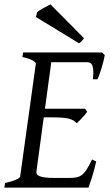

<svg xmlns="http://www.w3.org/2000/svg" viewBox="-20 -854 502 874"><path d="M418 -119.1Q408.2 -76.7 398.2 -45.4Q388.2 -14.2 382.8 0H0L2.9 -21Q33.7 -27.8 52.2 -35.9Q70.8 -43.9 71.8 -50.8L143.1 -564Q144 -569.8 128.9 -578.6Q113.8 -587.4 82 -594.2L85 -615.2H444.8L457 -603Q454.6 -590.3 450.9 -575.2Q447.3 -560.1 442.6 -544.9Q438 -529.8 433.1 -516.1Q428.2 -502.4 423.8 -493.2H402.8Q405.3 -515.6 404.8 -530.5Q404.3 -545.4 400.9 -554.4Q397.5 -563.5 391.6 -567.1Q385.7 -570.8 377 -570.8H213.4L184.6 -358.9H367.2L377 -345.2Q372.1 -338.4 366 -331.1Q359.9 -323.7 353.3 -316.7Q346.7 -309.6 340.3 -303.5Q334 -297.4 329.1 -293Q321.3 -301.3 312.5 -306.4Q303.7 -311.5 290.8 -314.5Q277.8 -317.4 259 -318.6Q240.2 -319.8 212.9 -319.8H179.2L146 -75.2Q145 -67.9 147.5 -62.3Q149.9 -56.6 159.2 -52.5Q168.5 -48.3 186 -46.1Q203.6 -43.9 232.9 -43.9H292Q312.5 -43.9 326.7 -46.4Q340.8 -48.8 352.3 -57.4Q363.8 -65.9 374.5 -82.5Q385.3 -99.1 398.9 -127.9ZM362.3 -680.2Q355.5 -670.4 351.3 -666Q347.2 -661.6 339.4 -657.2L143.6 -776.4L149.4 -799.3Q153.8 -802.7 161.6 -807.6Q169.4 -812.5 178.2 -817.4Q187 -822.3 195.3 -826.7Q203.6 -831.1 209.5 -834Z"/></svg>

Font: Gentium Basic
Style: Italic
Weight: 400
Italic angle: -8°
Designer: J. Victor Gaultney and Annie Olsen
Foundry: SIL International
Version: Version 1.102; 2013; Maintenance release